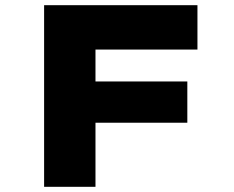

<svg xmlns="http://www.w3.org/2000/svg" viewBox="-20 -720 900 740"><path d="M150 0V-700H348V0ZM235 -247V-406H702V-247ZM246 -529V-700H741V-529Z"/></svg>

Font: Lexend Tera ExtraBold
Style: Regular
Weight: 800
Designer: Bonnie Shaver-Troup, Thomas Jockin
Foundry: Lexend
Version: Version 1.007